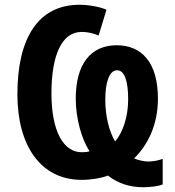

<svg xmlns="http://www.w3.org/2000/svg" viewBox="-20 -745 733 806"><path d="M643 -331C643 -485 573 -555 470 -555C360 -555 298 -475 298 -331C298 -247 323 -160 356 -110C348 -107 337 -106 324 -106C248 -105 196 -191 196 -353C196 -509 237 -611 323 -611C349 -611 372 -605 394 -596L427 -704C404 -715 355 -725 314 -725C141 -725 53 -586 53 -349C53 -137 148 10 323 10C363 10 405 3 433 -8C474 24 523 41 581 41C608 41 647 37 663 29V-78C643 -71 624 -67 601 -67C584 -67 559 -73 543 -80C599 -135 643 -219 643 -331ZM518 -328C518 -255 496 -189 463 -151C439 -193 422 -254 422 -327C422 -399 439 -450 471 -450C503 -450 518 -405 518 -328Z"/></svg>

Font: Noto Sans Display SemiCondensed
Style: Bold
Weight: 700
Width: 4
Designer: Monotype Design Team
Foundry: Monotype Imaging Inc.
Version: Version 1.900